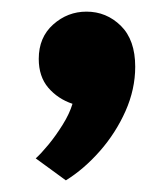

<svg xmlns="http://www.w3.org/2000/svg" viewBox="-20 -169 289 330"><path d="M93.2 141 41.4 103.2Q50.4 95.2 63.3 79.6Q76.2 63.9 87.8 45.2Q99.5 26.5 104.6 9.4Q79.5 1 63 -18.2Q46.6 -37.5 46.6 -67.8Q46.6 -104.8 71.4 -126.9Q96.2 -149 128.6 -149Q162.9 -149 187.7 -124.7Q212.4 -100.3 212.4 -54.4Q212.4 -15.6 195.7 22Q179 59.5 151.8 90.5Q124.5 121.6 93.2 141Z"/></svg>

Font: Overpass
Style: Regular
Weight: 400
Designer: Delve Withrington, Dave Bailey, Thomas Jockin
Foundry: Delve Fonts LLC
Version: Version 4.000